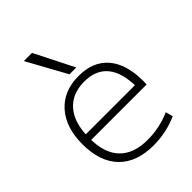

<svg xmlns="http://www.w3.org/2000/svg" viewBox="-230 -897 1014 1014"><g transform="rotate(-45 277.0 -390.0)"><path d="M308 10Q182 10 114 -60Q46 -130 46 -260Q46 -386 110.5 -458Q175 -530 287 -530Q395 -530 452.5 -462.5Q510 -395 510 -268Q510 -261 509.5 -255Q509 -249 509 -244H73V-285H475L463 -270Q463 -378 418.5 -433Q374 -488 287 -488Q196 -488 145.5 -429.5Q95 -371 95 -263V-253Q95 -145 149 -89Q203 -33 307 -33Q351 -33 395.5 -42.5Q440 -52 477 -69L488 -28Q449 -10 402.5 0Q356 10 308 10ZM259 -570 138 -790H199L310 -570Z"/></g></svg>

Font: M PLUS 1 Light
Style: Regular
Weight: 300
Designer: Coji Morishita
Foundry: UNDERFOREST DESIGN
Version: Version 1.001